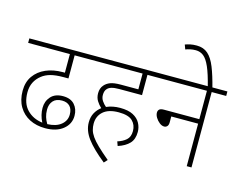

<svg xmlns="http://www.w3.org/2000/svg" viewBox="-132 -1102 1805 1444"><g transform="rotate(15 771.0 -380.5)"><path d="M289 0Q220 0 167 -27Q114 -54 83.5 -105.5Q53 -157 53 -229Q53 -297 86.5 -344.5Q120 -392 177.5 -417Q235 -442 309 -442H325V-587H0V-622H543V-587H362V-407H323Q263 -407 224 -396.5Q185 -386 157 -364Q125 -339 108 -305Q91 -271 91 -227Q91 -140 138 -92Q185 -44 258 -35Q231 -88 231 -143Q231 -195 263.5 -231.5Q296 -268 358 -268Q418 -268 448.5 -233.5Q479 -199 479 -147Q479 -83 427.5 -41.5Q376 0 289 0ZM267 -139Q267 -108 275 -82.5Q283 -57 297 -34Q365 -36 403.5 -67.5Q442 -99 442 -147Q442 -189 420.5 -211.5Q399 -234 359 -234Q314 -234 290.5 -208Q267 -182 267 -139Z M839 -45Q879 -57 906 -80.5Q933 -104 933 -150Q933 -198 901.5 -228.5Q870 -259 794 -259Q715 -259 674 -223Q633 -187 633 -128Q633 -103 639.5 -79.5Q646 -56 664 -30Q682 -4 716.5 29.5Q751 63 806 109L782 135Q686 58 640.5 -3Q595 -64 595 -128Q595 -170 612 -201.5Q629 -233 658 -255Q637 -274 621.5 -299Q606 -324 606 -358Q606 -397 628 -422Q645 -442 673 -453Q701 -464 755 -464H891V-587H528V-622H1041V-587H929V-429H751Q714 -429 692 -422.5Q670 -416 658 -401Q644 -385 644 -354Q644 -329 658 -308.5Q672 -288 690 -273Q737 -294 796 -294Q859 -294 897 -274Q935 -254 952.5 -221.5Q970 -189 970 -153Q970 -96 939.5 -63.5Q909 -31 851 -12Z M1026 -622H1542V-587H1429V0H1392V-331H1183V-286Q1183 -264 1173.5 -254Q1164 -244 1150 -244Q1132 -244 1113.5 -258.5Q1095 -273 1083 -293Q1071 -313 1071 -331Q1071 -347 1081 -356.5Q1091 -366 1117 -366H1392V-587H1026Z M1391 -615Q1367 -712 1343.5 -765.5Q1320 -819 1293.5 -839.5Q1267 -860 1233 -860Q1210 -860 1189.5 -855.5Q1169 -851 1154 -845L1141 -880Q1160 -887 1181 -891.5Q1202 -896 1231 -896Q1284 -896 1318.5 -865.5Q1353 -835 1378 -772.5Q1403 -710 1427 -615Z"/></g></svg>

Font: Noto Sans Devanagari ExtraLight
Style: Regular
Weight: 200
Designer: Jelle Bosma - Monotype Design Team
Foundry: Monotype Imaging Inc.
Version: Version 2.004; ttfautohint (v1.8.4.7-5d5b)